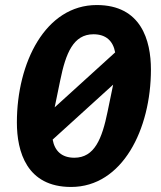

<svg xmlns="http://www.w3.org/2000/svg" viewBox="-20 -730 640 762"><path d="M262 12C466 12 579 -217 579 -454C579 -570 540 -710 364 -710C160 -710 47 -481 47 -244C47 -128 86 12 262 12ZM351 -594C401 -594 429 -567 437 -522L197 -304L198 -309L219 -411C241 -519 271 -594 351 -594ZM275 -104C225 -104 197 -131 189 -176L429 -394L428 -389L407 -287C385 -179 355 -104 275 -104Z"/></svg>

Font: LVC Sans
Style: Bold Italic
Weight: 700
Italic angle: -11.31°
Designer: Mike Abbink, Paul van der Laan, Pieter van Rosmalen
Foundry: Bold Monday
Version: Version 3.0